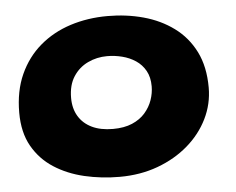

<svg xmlns="http://www.w3.org/2000/svg" viewBox="-44 -561 786 640"><g transform="rotate(-5 349.0 -241.0)"><path d="M332 28Q271 28 214.2 14.8Q157.5 1.5 113 -27.2Q68.5 -56 42.5 -102Q16.5 -148 16.5 -214Q16.5 -286.5 41.5 -341.8Q66.5 -397 110.5 -434.5Q154.5 -472 212.8 -490.8Q271 -509.5 337.5 -509.5Q400.5 -509.5 457.2 -494Q514 -478.5 558.2 -446Q602.5 -413.5 627.8 -363Q653 -312.5 653 -242.5Q653 -188 629 -139Q605 -90 561.5 -52.5Q518 -15 459.5 6.5Q401 28 332 28ZM323.5 -133Q361 -133 387.8 -144.5Q414.5 -156 431.2 -175.2Q448 -194.5 456 -217.5Q464 -240.5 464 -263.5Q464 -294 452 -315.5Q440 -337 419.8 -350.5Q399.5 -364 374.8 -370.2Q350 -376.5 324.5 -376.5Q290 -376.5 260 -362.2Q230 -348 211.5 -319.5Q193 -291 193 -248Q193 -212.5 208.5 -186.8Q224 -161 253 -147Q282 -133 323.5 -133Z"/></g></svg>

Font: Gluten SemiBold
Style: Regular
Weight: 600
Designer: Tyler Finck
Foundry: Etcetera Type Company
Version: Version 1.300